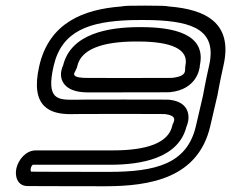

<svg xmlns="http://www.w3.org/2000/svg" viewBox="-20 -623 804 668"><path d="M568.2 -600.4C557.7 -602.7 539.5 -603.4 489.1 -603.4H481.6C430.3 -603.4 414.4 -603 401.3 -600.4C270.3 -590.5 151.3 -543.8 116.7 -393.9C83.2 -248.5 156.5 -225.9 225.7 -225.9C239.3 -225.9 252.6 -226.4 264.7 -226.4C314.9 -226.4 360.2 -226.5 398.4 -226.6C436.6 -226.5 481.8 -226.4 532.1 -226.4C539.4 -226.4 544.7 -226.3 554 -226.1C595.2 -220.9 586.3 -204 583.2 -195.4C581.4 -190.2 581.9 -196.7 579.1 -184.5C565.5 -125.5 489.7 -99.8 374.4 -99.8C262.9 -99.8 104.4 -99.8 104.4 -99.8C70 -99.8 43.8 -66.9 37.1 -37.8C30.4 -8.7 41.5 24.3 75.7 24.3C75.7 24.3 184 25 345.6 25C505.5 25 670.1 -4.9 711.6 -184.5C723.6 -236.6 711.6 -184.3 736.4 -291C736.5 -291.4 736.6 -292 736.7 -292.4C736.7 -292.4 746.2 -345.5 757.3 -393.9C791.9 -543.8 694.5 -590.5 568.2 -600.4ZM435.1 -553C444.4 -553.1 456.9 -553.4 470.1 -553.4H477.6C490.8 -553.4 503.2 -553.1 512.4 -553C654.5 -548.2 735.6 -516.2 707.3 -393.9C695.8 -343.9 686.2 -290 686.1 -289.8C662.1 -186.4 673.4 -235.8 661.6 -184.5C630.9 -51.8 520.2 -25 357.2 -25C204.1 -25 98.8 -25.6 88.4 -25.7C87.4 -26.8 85.6 -31.1 87.1 -37.8C88.7 -44.7 92.8 -49 93.9 -49.8C108.1 -49.8 256.7 -49.8 362.9 -49.8C470.7 -49.8 600.5 -71.7 628.5 -181.7C629.4 -183.9 630.5 -186.4 631.6 -189.8C640.2 -214.3 642.3 -267.7 569.9 -275.9C569.2 -276 568.2 -276.1 567.7 -276.1C559.8 -276.2 551.8 -276.4 543.6 -276.4C493.3 -276.4 448.4 -276.5 409.9 -276.6C371.5 -276.5 326.5 -276.4 276.2 -276.4C262.9 -276.4 249.6 -275.9 237.2 -275.9C181.5 -275.9 139.5 -276 166.7 -393.9C195 -516.2 290.8 -548.2 435.1 -553ZM282.4 -301.6C297.4 -301.5 338.4 -301.8 381.4 -301.6C426.5 -301.8 484.5 -301.9 552.1 -301.9C558 -301.9 563.9 -302 569.7 -302.2C570.4 -302.2 571.3 -302.2 571.8 -302.3C663.5 -311.5 675.2 -382.1 675.5 -396.6C698.3 -506.6 579.9 -528.1 474.3 -528.6C472.2 -528.6 470.3 -528.6 468.1 -528.6C466 -528.6 464 -528.6 461.9 -528.6C355.1 -528.1 227.5 -505.5 199.9 -396.6C198.1 -392.6 195.8 -387.1 194 -379.5C186.1 -347.1 201.4 -302.4 282.4 -301.6ZM272.2 -352C220.4 -354.5 242.1 -372.6 244.2 -380.2C246.2 -387.3 246.2 -380.8 249.2 -393.9C262.7 -452.2 336.9 -478.1 450.5 -478.6C452.5 -478.6 454.6 -478.6 456.6 -478.6C458.5 -478.6 460.7 -478.6 462.7 -478.6C576 -478.1 638.3 -452.2 624.9 -393.9C621.6 -379.9 635.1 -358.4 579.2 -352.1C574 -352 568.6 -351.9 563.6 -351.9C496.1 -351.9 437.7 -351.8 393 -351.6C338.1 -351.8 272.2 -352 272.2 -352Z"/></svg>

Font: Hi.
Style: Regular
Weight: 400
Designer: Mew Too, Robert Jablonski
Foundry: Cannot Into Space Fonts
Version: Version 1.996